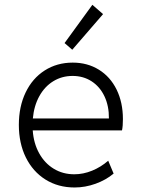

<svg xmlns="http://www.w3.org/2000/svg" viewBox="-20 -789 602 816"><path d="M60.1 -258.3Q60.1 -335.9 88.9 -396Q117.7 -456.1 169.9 -489.5Q222.2 -522.9 289.1 -522.9Q351.6 -522.9 400.1 -492.9Q448.7 -462.9 475.6 -408.2Q502.4 -353.5 502.4 -282.7Q502.4 -252.4 498.5 -234.9H119.1Q123 -179.7 146.5 -137.5Q169.9 -95.2 208.5 -71.8Q247.1 -48.3 295.9 -48.3Q334 -48.3 371.6 -63.7Q409.2 -79.1 439.9 -106L462.9 -51.3Q430.2 -23.9 386.2 -8.1Q342.3 7.8 296.9 7.8Q227.1 7.8 173.3 -25.9Q119.6 -59.6 89.8 -119.9Q60.1 -180.2 60.1 -258.3ZM442.9 -285.6Q443.4 -338.4 424.1 -379.4Q404.8 -420.4 369.4 -443.4Q334 -466.3 288.6 -466.3Q243.2 -466.3 206.5 -443.8Q169.9 -421.4 147.2 -380.4Q124.5 -339.4 119.6 -285.6ZM254.4 -606 372.6 -768.6 418 -729 287.1 -577.6Z"/></svg>

Font: Reddit Mono Light
Style: Regular
Weight: 300
Monospace: yes
Designer: Stephen Hutchings
Foundry: Reddit
Version: Version 1.011